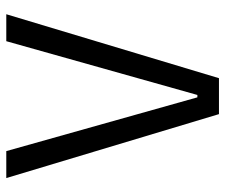

<svg xmlns="http://www.w3.org/2000/svg" viewBox="-74 -660 733 626"><g transform="rotate(90 293.0 -346.5)"><path d="M25.9 0H113.8L289.1 -623H296.9L472.2 0H560.1L351.6 -693.4H234.4Z"/></g></svg>

Font: Cascadia Code SemiLight
Style: Regular
Weight: 350
Monospace: yes
Designer: Aaron Bell
Foundry: Saja Typeworks
Version: Version 2404.023